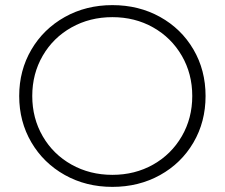

<svg xmlns="http://www.w3.org/2000/svg" viewBox="-20 -725 878 750"><path d="M55 -350Q55 -450 102.5 -531Q150 -612 233 -658.5Q316 -705 419 -705Q522 -705 605 -659Q688 -613 735.5 -532Q783 -451 783 -350Q783 -249 735.5 -168Q688 -87 605 -41Q522 5 419 5Q316 5 233 -41.5Q150 -88 102.5 -169Q55 -250 55 -350ZM731 -350Q731 -437 690 -507.5Q649 -578 578 -618Q507 -658 419 -658Q331 -658 259.5 -618Q188 -578 147 -507.5Q106 -437 106 -350Q106 -263 147 -192.5Q188 -122 259.5 -82Q331 -42 419 -42Q507 -42 578 -82Q649 -122 690 -192.5Q731 -263 731 -350Z"/></svg>

Font: Idrija Light
Style: Regular
Weight: 300
Designer: Julieta Ulanovsky
Foundry: Julieta Ulanovsky
Version: Version 7.200